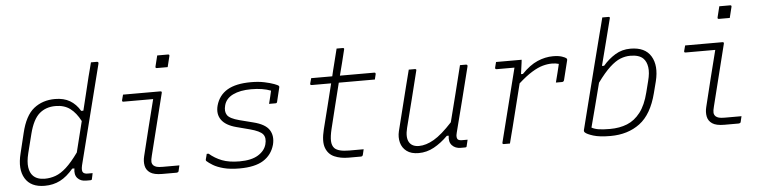

<svg xmlns="http://www.w3.org/2000/svg" viewBox="-46 -985 4892 1225"><g transform="rotate(-5 2400.0 -373.0)"><path d="M311 -536Q367 -536 406 -513Q445 -490 471 -446H485Q498 -499 511 -552.5Q524 -606 537 -660Q542 -680 547.5 -700Q553 -720 560 -749H598Q610 -749 607 -736Q568 -579 526.5 -417.5Q485 -256 446 -99Q438 -64 449 -53Q458 -44 477 -44H509Q508 -37 505.5 -26.5Q503 -16 501 -6Q500 0 492 0H463Q428 0 408.5 -22Q389 -44 396 -84H382Q341 -35 297 -12.5Q253 10 198 10Q109 10 73 -50Q37 -110 62 -209L93 -337Q119 -447 175 -491.5Q231 -536 311 -536ZM128 -61Q154 -35 203 -35Q238 -35 271.5 -47Q305 -59 341 -91.5Q377 -124 420 -184Q432 -233 444.5 -282.5Q457 -332 469 -381Q441 -435 403.5 -463Q366 -491 310 -491Q248 -491 206.5 -455Q165 -419 142 -329L111 -206Q98 -153 103 -117Q108 -81 128 -61Z M746 -526H985Q996 -526 993 -515Q968 -417 944.5 -320.5Q921 -224 895 -122Q888 -96 889 -82.5Q890 -69 900 -59Q908 -52 920.5 -48.5Q933 -45 958 -45H1065Q1063 -36 1061 -28.5Q1059 -21 1057 -11Q1056 -4 1051.5 -2Q1047 0 1043 0H951Q899 0 874 -17Q849 -34 843.5 -62.5Q838 -91 846 -123Q869 -218 890.5 -304.5Q912 -391 935 -481H745Q734 -481 737 -492Q739 -500 741.5 -509Q744 -518 746 -526ZM985 -756H1054Q1065 -756 1062 -745L1045 -676H976Q965 -676 968 -687Z M1566 -534Q1614 -534 1651.5 -526Q1689 -518 1713 -509Q1737 -500 1741 -495Q1745 -491 1743 -485L1721 -394Q1719 -386 1711 -386H1669L1671 -394Q1676 -413 1680.5 -432Q1685 -451 1689 -469Q1663 -479 1632 -484Q1601 -489 1563 -489Q1492 -489 1446 -466.5Q1400 -444 1389 -400Q1379 -363 1394.5 -339Q1410 -315 1472 -299L1558 -277Q1635 -258 1660 -218.5Q1685 -179 1671 -124Q1653 -60 1599 -26Q1545 8 1446 8Q1386 8 1344.5 -3Q1303 -14 1277.5 -29.5Q1252 -45 1238 -58Q1235 -61 1236 -68Q1239 -81 1241.5 -88.5Q1244 -96 1245 -103H1257Q1293 -72 1338 -54.5Q1383 -37 1450 -37Q1526 -37 1569 -63.5Q1612 -90 1623 -131Q1634 -172 1615.5 -195Q1597 -218 1532 -235L1448 -257Q1380 -275 1353.5 -313Q1327 -351 1341 -404Q1359 -469 1414 -501.5Q1469 -534 1566 -534Z M2245 -45Q2243 -36 2241 -28Q2239 -20 2237 -11Q2235 -4 2231.5 -2Q2228 0 2223 0H2144Q2093 0 2054 -17Q2015 -34 1999.5 -76Q1984 -118 2003 -194Q2022 -268 2039.5 -339Q2057 -410 2075 -482H1951Q1939 -482 1942 -493Q1944 -502 1946.5 -509.5Q1949 -517 1951 -526H2086Q2090 -544 2094.5 -562.5Q2099 -581 2104 -600Q2110 -625 2116.5 -650Q2123 -675 2129 -700H2168Q2180 -700 2176 -689Q2166 -648 2156 -607.5Q2146 -567 2135 -526H2355Q2365 -526 2363 -515Q2361 -506 2359 -498.5Q2357 -491 2355 -482H2124Q2106 -410 2088 -337.5Q2070 -265 2052 -191Q2041 -145 2042 -115.5Q2043 -86 2059 -69Q2083 -45 2152 -45Z M2576 -526H2615Q2627 -526 2623 -515Q2601 -426 2578.5 -336Q2556 -246 2533 -157Q2518 -97 2536 -66Q2554 -35 2599 -35Q2644 -35 2695 -64.5Q2746 -94 2814 -168Q2837 -257 2859.5 -347Q2882 -437 2904 -526H2942Q2954 -526 2951 -513Q2926 -411 2899 -306Q2872 -201 2846 -99Q2841 -80 2842.5 -70.5Q2844 -61 2848 -56Q2856 -48 2876 -48H2911Q2909 -39 2906 -27Q2903 -15 2901 -6Q2900 0 2892 0H2863Q2828 0 2807.5 -22Q2787 -44 2793 -84H2781Q2738 -41 2691.5 -15.5Q2645 10 2593 10Q2545 10 2516.5 -11.5Q2488 -33 2479 -67.5Q2470 -102 2479 -140L2551 -428Q2557 -451 2563 -475Q2569 -499 2576 -526Z M3135 -526H3299Q3299 -526 3297 -508Q3295 -490 3291.5 -468.5Q3288 -447 3287 -435H3299Q3350 -488 3400 -509.5Q3450 -531 3500 -531Q3535 -531 3557 -523.5Q3579 -516 3585 -510Q3590 -505 3588 -498L3557 -373Q3554 -362 3543 -362H3504L3507 -374Q3514 -400 3520 -425Q3526 -450 3533 -479Q3514 -485 3489 -485Q3461 -485 3430 -476.5Q3399 -468 3360.5 -444.5Q3322 -421 3273 -377Q3256 -308 3238.5 -239Q3221 -170 3204 -101Q3197 -76 3191 -51Q3185 -26 3178 0H3139Q3128 0 3131 -11Q3160 -128 3190 -245.5Q3220 -363 3249 -480H3135Q3124 -480 3126 -491Q3128 -500 3130.5 -508.5Q3133 -517 3135 -526Z M3882 -739Q3865 -671 3845.5 -595.5Q3826 -520 3806 -442H3820Q3855 -483 3898.5 -509.5Q3942 -536 3996 -536Q4090 -536 4127 -474.5Q4164 -413 4140 -315L4121 -241Q4087 -107 4010 -49.5Q3933 8 3822 8Q3752 8 3712 -4.5Q3672 -17 3660 -29Q3653 -36 3656 -46Q3683 -152 3707.5 -250Q3732 -348 3757 -445.5Q3782 -543 3809 -649Q3816 -675 3822.5 -700.5Q3829 -726 3835 -750H3874Q3886 -750 3882 -739ZM3991 -491Q3959 -491 3927.5 -478.5Q3896 -466 3859.5 -432.5Q3823 -399 3778 -337Q3759 -261 3740 -189.5Q3721 -118 3705 -56Q3725 -45 3752.5 -41Q3780 -37 3823 -37Q3884 -37 3932.5 -56.5Q3981 -76 4017 -122.5Q4053 -169 4073 -249L4091 -320Q4105 -373 4099.5 -409Q4094 -445 4074 -465Q4048 -491 3991 -491Z M4346 -526H4585Q4596 -526 4593 -515Q4568 -417 4544.5 -320.5Q4521 -224 4495 -122Q4488 -96 4489 -82.5Q4490 -69 4500 -59Q4508 -52 4520.5 -48.5Q4533 -45 4558 -45H4665Q4663 -36 4661 -28.5Q4659 -21 4657 -11Q4656 -4 4651.5 -2Q4647 0 4643 0H4551Q4499 0 4474 -17Q4449 -34 4443.5 -62.5Q4438 -91 4446 -123Q4469 -218 4490.5 -304.5Q4512 -391 4535 -481H4345Q4334 -481 4337 -492Q4339 -500 4341.5 -509Q4344 -518 4346 -526ZM4585 -756H4654Q4665 -756 4662 -745L4645 -676H4576Q4565 -676 4568 -687Z"/></g></svg>

Font: Recursive Mn Lnr St Lt
Style: Italic
Weight: 300
Italic angle: -15°
Monospace: yes
Version: Version 1.079;hotconv 1.0.112;makeotfexe 2.5.65598; ttfautoh